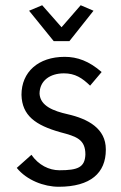

<svg xmlns="http://www.w3.org/2000/svg" viewBox="-20 -702 461 733"><path d="M185 -545H245L337 -661L288 -682L215 -598L141 -682L91 -661ZM368 -427C320 -469 275 -485 227 -485C126 -485 62 -427 62 -340C64 -261 115 -224 211 -197C272 -181 306 -170 306 -112C304 -63 277 -52 207 -52C167 -52 127 -72 100 -111L44 -61C82 -14 148 11 204 11C326 11 384 -42 384 -130V-132C384 -211 317 -248 238 -266C185 -278 134 -297 131 -344C131 -394 171 -422 224 -422C267 -422 294 -404 324 -375Z"/></svg>

Font: Mint Spirit
Style: Regular
Weight: 400
Designer: HARENDAL Hirwen
Foundry: Arkandis Digital Foundry.
Version: Version 1.004;FFEdit